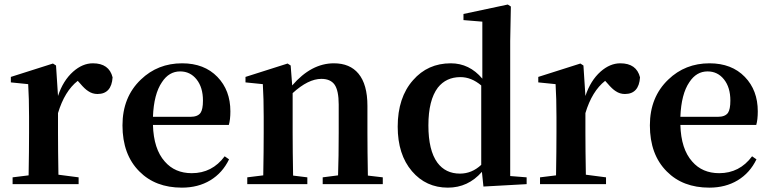

<svg xmlns="http://www.w3.org/2000/svg" viewBox="-20 -820 3434 855"><path d="M36.1 0V-30.3L107.4 -39.1Q109.4 -150.4 109.4 -229.5V-299.8Q109.4 -382.8 105.5 -445.3L28.3 -453.1V-477.5L215.8 -537.1L229.5 -528.3L238.3 -392.6Q260.7 -460.9 305.7 -501Q347.7 -538.1 393.6 -538.1Q465.8 -538.1 481.4 -475.6Q476.6 -401.4 414.1 -401.4Q391.6 -401.4 373 -414.1Q357.4 -423.8 336.9 -448.2L326.2 -460Q267.6 -414.1 238.3 -316.4V-229.5Q238.3 -153.3 240.2 -42L330.1 -30.3V0Z M790 15.6Q671.9 15.6 600.6 -56.6Q525.4 -131.8 525.4 -261.7Q525.4 -387.7 607.4 -465.8Q682.6 -538.1 791 -538.1Q889.6 -538.1 948.2 -477.5Q1005.9 -418 1005.9 -324.2Q1005.9 -287.1 999 -263.7H661.1Q664.1 -156.2 713.9 -100.6Q758.8 -48.8 834 -48.8Q924.8 -48.8 980.5 -124L1000 -110.4Q970.7 -49.8 916.5 -17.1Q862.3 15.6 790 15.6ZM661.1 -299.8H828.1Q860.4 -299.8 873 -317.4Q883.8 -333 883.8 -372.1Q883.8 -430.7 855.5 -466.3Q827.1 -502 782.2 -502Q732.4 -502 701.2 -454.1Q665 -401.4 661.1 -299.8Z M1081.1 0V-30.3L1152.3 -39.1Q1154.3 -150.4 1154.3 -229.5V-299.8Q1154.3 -382.8 1150.4 -445.3L1073.2 -453.1V-477.5L1260.7 -537.1L1274.4 -528.3L1281.2 -439.5Q1366.2 -538.1 1466.8 -538.1Q1538.1 -538.1 1576.2 -492.2Q1616.2 -444.3 1616.2 -348.6V-229.5Q1616.2 -149.4 1618.2 -38.1L1684.6 -30.3V0H1417V-30.3L1485.4 -39.1Q1488.3 -121.1 1488.3 -229.5V-354.5Q1488.3 -417 1469.7 -443.4Q1451.2 -468.8 1411.1 -468.8Q1352.5 -468.8 1283.2 -405.3V-229.5Q1283.2 -149.4 1285.2 -38.1L1348.6 -30.3V0Z M1974.6 15.6Q1877 15.6 1814.5 -57.6Q1751 -131.8 1751 -255.9Q1751 -385.7 1819.3 -462.9Q1884.8 -538.1 1987.3 -538.1Q2070.3 -538.1 2127.9 -469.7V-723.6L2043.9 -730.5V-757.8L2241.2 -799.8L2254.9 -791L2252 -636.7V-36.1L2325.2 -30.3V0L2132.8 10.7L2126 -54.7Q2064.5 15.6 1974.6 15.6ZM2028.3 -46.9Q2081.1 -46.9 2123 -85.9V-439.5Q2079.1 -476.6 2030.3 -476.6Q1966.8 -476.6 1929.7 -429.7Q1887.7 -374 1887.7 -261.7Q1887.7 -150.4 1927.7 -95.7Q1963.9 -46.9 2028.3 -46.9Z M2384.8 0V-30.3L2456.1 -39.1Q2458 -150.4 2458 -229.5V-299.8Q2458 -382.8 2454.1 -445.3L2377 -453.1V-477.5L2564.5 -537.1L2578.1 -528.3L2586.9 -392.6Q2609.4 -460.9 2654.3 -501Q2696.3 -538.1 2742.2 -538.1Q2814.5 -538.1 2830.1 -475.6Q2825.2 -401.4 2762.7 -401.4Q2740.2 -401.4 2721.7 -414.1Q2706.1 -423.8 2685.5 -448.2L2674.8 -460Q2616.2 -414.1 2586.9 -316.4V-229.5Q2586.9 -153.3 2588.9 -42L2678.7 -30.3V0Z M3138.7 15.6Q3020.5 15.6 2949.2 -56.6Q2874 -131.8 2874 -261.7Q2874 -387.7 2956.1 -465.8Q3031.2 -538.1 3139.6 -538.1Q3238.3 -538.1 3296.9 -477.5Q3354.5 -418 3354.5 -324.2Q3354.5 -287.1 3347.7 -263.7H3009.8Q3012.7 -156.2 3062.5 -100.6Q3107.4 -48.8 3182.6 -48.8Q3273.4 -48.8 3329.1 -124L3348.6 -110.4Q3319.3 -49.8 3265.1 -17.1Q3210.9 15.6 3138.7 15.6ZM3009.8 -299.8H3176.8Q3209 -299.8 3221.7 -317.4Q3232.4 -333 3232.4 -372.1Q3232.4 -430.7 3204.1 -466.3Q3175.8 -502 3130.9 -502Q3081.1 -502 3049.8 -454.1Q3013.7 -401.4 3009.8 -299.8Z"/></svg>

Font: Bpmf GenRyu Min B
Style: B
Weight: 700
Foundry: But Ko
Version: Version 1.320